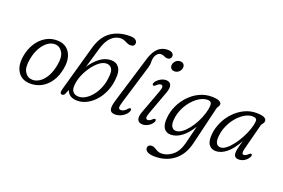

<svg xmlns="http://www.w3.org/2000/svg" viewBox="-120 -1122 2613 1773"><g transform="rotate(20 1187.0 -236.0)"><path d="M288 -451.5Q341.5 -449.5 376.5 -420.8Q411.5 -392 424.8 -342.8Q438 -293.5 426.5 -230.5Q412.5 -151 375.5 -96.8Q338.5 -42.5 286 -15.8Q233.5 11 172.5 8.5Q122 6.5 86.8 -21Q51.5 -48.5 37.5 -97.8Q23.5 -147 36 -213.5Q48.5 -282.5 83.5 -337.2Q118.5 -392 170.8 -423Q223 -454 288 -451.5ZM186 -31.5Q221 -30 256 -52.5Q291 -75 318.5 -121.2Q346 -167.5 359 -237.5Q375.5 -321 348.8 -365.2Q322 -409.5 275.5 -411.5Q238.5 -413 203.2 -387.8Q168 -362.5 141.2 -315.5Q114.5 -268.5 102.5 -205Q86 -119.5 111.8 -76.5Q137.5 -33.5 186 -31.5Z M670 -509 613 -313Q650.5 -373 702.5 -411.8Q754.5 -450.5 812 -450.5Q863.5 -450.5 890.2 -413.5Q917 -376.5 909.5 -306.5Q904.5 -238.5 880.5 -181Q856.5 -123.5 819 -81Q781.5 -38.5 736.2 -15Q691 8.5 644 8.5Q558.5 8.5 538 -58.5L517 -11Q508 4 493.5 4Q480.5 4 475.8 -7.2Q471 -18.5 479 -47L605 -496.5Q638 -614 713.8 -666.8Q789.5 -719.5 897 -719.5Q935 -719.5 952.8 -707Q970.5 -694.5 970.5 -677Q970.5 -640.5 929 -640.5Q913 -640.5 897.2 -648Q881.5 -655.5 864.5 -663Q847.5 -670.5 828 -670.5Q777 -670.5 735.5 -631.5Q694 -592.5 670 -509ZM782 -406.5Q748.5 -406.5 713 -379.2Q677.5 -352 646.5 -308.8Q615.5 -265.5 595.2 -216Q575 -166.5 571.5 -121.5Q566.5 -76 585.8 -53.5Q605 -31 643 -31Q676 -31 709.5 -51.5Q743 -72 772 -108.2Q801 -144.5 820.2 -192.5Q839.5 -240.5 844 -295.5Q851.5 -357 833.2 -381.8Q815 -406.5 782 -406.5Z M1268.5 -719.5Q1299 -719.5 1314.2 -707.8Q1329.5 -696 1329.5 -680Q1329.5 -664.5 1319.5 -654Q1309.5 -643.5 1291.5 -643.5Q1272.5 -643.5 1259.2 -651.8Q1246 -660 1225.5 -660Q1206 -660 1190.8 -645.2Q1175.5 -630.5 1168.5 -605.5Q1161.5 -582 1163.5 -558.8Q1165.5 -535.5 1154 -498.5L1040.5 -124Q1026.5 -79 1029.5 -63.5Q1032.5 -48 1051 -48Q1083.5 -48 1114 -86Q1122.5 -96 1131 -93Q1145.5 -88.5 1136.5 -67Q1124 -35.5 1089 -13.5Q1054 8.5 1014 8.5Q973 8.5 964 -19.8Q955 -48 974.5 -112L1114 -571Q1138 -649.5 1176.8 -684.5Q1215.5 -719.5 1268.5 -719.5Z M1394 -553.5Q1372.5 -553.5 1360.5 -567Q1348.5 -580.5 1350.5 -601Q1353 -623.5 1370.8 -641.2Q1388.5 -659 1415.5 -659Q1437.5 -659 1449 -645.5Q1460.5 -632 1458.5 -611Q1456 -589 1438.2 -571.2Q1420.5 -553.5 1394 -553.5ZM1308.5 -114.5Q1295 -78.5 1297.2 -62.8Q1299.5 -47 1316.5 -47Q1325 -47 1335.2 -52.2Q1345.5 -57.5 1359 -70.5Q1373 -83 1381 -78.5Q1387 -76 1387.5 -67.5Q1388 -59 1381.5 -48Q1367 -23.5 1340 -7.5Q1313 8.5 1283.5 8.5Q1247.5 8.5 1234.8 -18.5Q1222 -45.5 1243 -100.5L1327 -327.5Q1340.5 -363.5 1338.8 -380Q1337 -396.5 1320 -396.5Q1301 -396.5 1276.5 -372Q1270 -366.5 1264.5 -364Q1259 -361.5 1253.5 -364Q1247.5 -367 1247 -375.5Q1246.5 -384 1253 -394Q1268.5 -418.5 1296.2 -434.8Q1324 -451 1352 -451Q1387.5 -451 1400 -423.8Q1412.5 -396.5 1391.5 -341Z M1787 9.5Q1759 126.5 1681.2 187.5Q1603.5 248.5 1492.5 248.5Q1444 248.5 1420 234.2Q1396 220 1396 198Q1396 182.5 1406.8 173.2Q1417.5 164 1434.5 164Q1451 164 1466.2 173.2Q1481.5 182.5 1498.8 191.5Q1516 200.5 1537 200.5Q1597.5 200.5 1648.2 158.5Q1699 116.5 1720 32L1763.5 -144Q1719.5 -70.5 1667 -31.2Q1614.5 8 1560 8Q1515 8 1492.5 -26.8Q1470 -61.5 1477 -128.5Q1482.5 -190 1509.2 -247.8Q1536 -305.5 1579.8 -351.8Q1623.5 -398 1679.5 -425Q1735.5 -452 1799 -452Q1849 -452 1873.2 -440.2Q1897.5 -428.5 1896 -410Q1895.5 -395 1887.2 -385.5Q1879 -376 1875 -359ZM1542.5 -139Q1537 -91 1551.5 -66Q1566 -41 1594.5 -41Q1623 -41 1653.2 -63Q1683.5 -85 1711.8 -121Q1740 -157 1762.5 -200.8Q1785 -244.5 1799 -289Q1813 -333.5 1814 -371Q1815.5 -411 1773 -411Q1736.5 -411 1698.2 -388.8Q1660 -366.5 1626.5 -328.2Q1593 -290 1570.5 -241Q1548 -192 1542.5 -139Z M2248 -102.5Q2240.5 -73.5 2243.5 -60.5Q2246.5 -47.5 2260.5 -47.5Q2279 -47.5 2302.5 -71Q2316 -84 2324.5 -79.5Q2337 -74 2326 -50.5Q2312.5 -25 2286.5 -8.2Q2260.5 8.5 2229 8.5Q2181.5 8.5 2181.5 -40.5Q2181.5 -57 2186.8 -82Q2192 -107 2208.5 -163.5Q2161 -77 2108.5 -34.2Q2056 8.5 2003.5 8.5Q1959 8.5 1935.2 -24.8Q1911.5 -58 1918.5 -127Q1924 -188.5 1951 -246.5Q1978 -304.5 2021.8 -350.8Q2065.5 -397 2121 -424.2Q2176.5 -451.5 2238 -451.5Q2340.5 -451.5 2338.5 -406Q2338 -390.5 2327.8 -380.2Q2317.5 -370 2313 -354.5ZM1984 -135Q1978 -85.5 1991.8 -62Q2005.5 -38.5 2032.5 -38.5Q2060 -38.5 2090.2 -62.5Q2120.5 -86.5 2149.8 -125.5Q2179 -164.5 2203 -210.2Q2227 -256 2241.8 -300Q2256.5 -344 2258.5 -377Q2260 -410 2216 -410Q2178.5 -410 2140 -387.2Q2101.5 -364.5 2068 -325.8Q2034.5 -287 2012 -237.8Q1989.5 -188.5 1984 -135Z"/></g></svg>

Font: Fraunces 72pt SuperSoft Light
Style: Italic
Weight: 300
Italic angle: -16°
Version: Version 1.000;[b76b70a41]